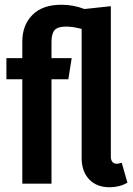

<svg xmlns="http://www.w3.org/2000/svg" viewBox="-20 -774 562 809"><path d="M517 -4Q483 15 442 15Q387 15 355.5 -18.5Q324 -52 324 -108V-652Q288 -662 258 -662Q224 -662 210.5 -647.5Q197 -633 197 -598V-529H282L268 -440H197V0H74V-440H7V-529H74V-599Q74 -668 116.5 -711Q159 -754 239 -754Q289 -754 336 -736L447 -748V-113Q447 -100 453.5 -92Q460 -84 472 -84Q478 -84 484.5 -86Q491 -88 493 -88Z"/></svg>

Font: Fira Sans Extra Condensed Medium
Style: Regular
Weight: 500
Width: 1
Designer: Carrois Corporate & Edenspiekermann AG
Foundry: Carrois Corporate GbR & Edenspiekermann AG
Version: Version 4.203